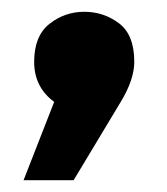

<svg xmlns="http://www.w3.org/2000/svg" viewBox="-20 -184 283 326"><path d="M105 122H20L72 -11Q38 -36 38 -79Q38 -123 64 -143.5Q90 -164 123 -164Q156 -164 182 -144.5Q208 -125 208 -79Q208 -49 185 -11Z"/></svg>

Font: Argentum Novus
Style: Bold
Weight: 700
Designer: Julieta Ulanovsky (font) & Cristiano Sobral (main changes)
Foundry: Julieta Ulanovsky (font) & Cristiano Sobral (main changes)
Version: Version 3.00;November 27, 2020;FontCreator 13.0.0.2655 64-bi